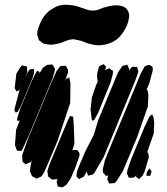

<svg xmlns="http://www.w3.org/2000/svg" viewBox="-20 -787 714 823"><path d="M454 -434 401 -304 384 -273 377 -269 373 -276 368 -319 374 -370 393 -425 399 -438 398 -443 396 -457 397 -475 405 -503 424 -512 434 -502 433 -494 430 -486 438 -490 448 -494 457 -488 464 -484V-472ZM205 -450 103 -205 77 -149 72 -140 54 -141 51 -146 44 -165 49 -231 65 -271 60 -269 53 -270 54 -281 67 -322 117 -442 133 -474 140 -484 150 -478 147 -469 164 -497 182 -509 196 -510H205L212 -499L216 -492L214 -481ZM560 -442 425 -115 384 -45 378 -39 365 -36 357 -34 355 -42 351 -52 344 -37 338 -29 326 -23 319 -19 313 -25 308 -31V-37L310 -52L323 -85L346 -139L382 -209L401 -272L456 -405L487 -479L501 -499L506 -505L520 -508L526 -510L528 -504L534 -491L532 -483L541 -495L547 -501L558 -500H568L571 -488L573 -480L570 -470ZM614 -331 567 -197 506 -52 479 -10 471 -2 454 -1 449 0 446 -5 440 -18 441 -26 444 -36 436 -32 430 -38 421 -48V-64L430 -101L451 -153L553 -398L582 -469L595 -493L600 -502L613 -508H623L634 -500L635 -486L620 -430L609 -404L614 -395L616 -379ZM103 -413 67 -327 55 -307 47 -305 42 -313 43 -323 62 -395 73 -422 63 -400 51 -395 43 -409 50 -471 67 -499 75 -507 85 -504 96 -502V-490L97 -479L89 -457L99 -478L108 -490L119 -491H126V-485V-475L120 -454ZM281 -346 227 -184 190 -96 170 -50 158 -31 145 -25 137 -21 130 -25 117 -32 115 -37 108 -53 113 -88 119 -103 113 -93 90 -83 77 -93 76 -101 75 -122 99 -190 195 -421 222 -482 234 -498 240 -504 256 -505H262L265 -500L272 -487L271 -474L259 -441L264 -449L272 -453L277 -455L278 -450L282 -429ZM600 -52 592 -35 582 -25 576 -19 570 -24 563 -29 564 -34 565 -37 560 -31 554 -26 538 -25H533L530 -30L524 -44L526 -57L542 -104L599 -242L621 -288L632 -297L638 -284L641 -263L639 -215L610 -132L615 -134L616 -128L618 -113ZM303 -69 283 -22 265 5 248 16 234 14 227 12 226 6 223 -8 226 -18 227 -21 225 -19 214 -18 203 -17 194 -24 186 -31 183 -54 192 -82 256 -236 274 -278 280 -290 288 -288 294 -287V-278L296 -254L299 -171L290 -143L304 -145L313 -142L321 -130L320 -117ZM610 -50 621 -66 625 -59 630 -52 625 -38 624 -33 607 -34ZM305 -617Q301 -618 296 -618.5Q291 -619 287 -618Q276 -617 266 -613Q256 -609 246 -605Q231 -600 215 -597Q199 -594 183 -597Q179 -597 173 -598.5Q167 -600 163 -602Q161 -603 158.5 -605.5Q156 -608 154 -609Q153 -611 150.5 -612Q148 -613 147 -615Q146 -617 145 -620Q144 -623 144 -626Q143 -628 141.5 -631Q140 -634 140 -636Q139 -642 140 -649.5Q141 -657 143 -663Q149 -682 158 -699.5Q167 -717 181 -731Q188 -739 196.5 -744.5Q205 -750 214 -755Q237 -768 267.5 -766.5Q298 -765 320 -757Q335 -752 350.5 -746.5Q366 -741 382 -742Q393 -742 403 -746Q413 -750 423 -754Q439 -759 455 -762Q471 -765 488 -764Q492 -763 498 -762Q504 -761 509 -759Q529 -749 533 -727Q534 -723 533.5 -719Q533 -715 533 -711Q532 -703 529.5 -694Q527 -685 524 -678Q516 -660 505 -644.5Q494 -629 479 -617Q457 -601 428 -595.5Q399 -590 377 -596Q359 -599 342 -606.5Q325 -614 305 -617Z"/></svg>

Font: Rubik Marker Hatch
Style: Regular
Weight: 400
Designer: Hubert and Fischer, NaN
Foundry: Hubert & Fischer, NaN
Version: Version 2.200